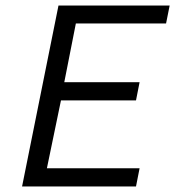

<svg xmlns="http://www.w3.org/2000/svg" viewBox="-20 -676 640 696"><path d="M60 0 192 -656H595L582 -591H255L213 -378H486L473 -312H201L150 -66H486L473 0Z"/></svg>

Font: Source Code Pro
Style: Italic
Weight: 400
Italic angle: -11°
Monospace: yes
Designer: Paul D. Hunt, Teo Tuominen
Foundry: Adobe Systems Incorporated
Version: Version 1.050;PS 1.000;hotconv 16.6.51;makeotf.lib2.5.65220